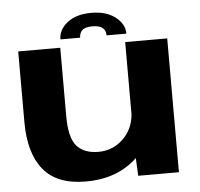

<svg xmlns="http://www.w3.org/2000/svg" viewBox="-52 -786 880 844"><g transform="rotate(-5 387.5 -364.0)"><path d="M524.5 0 520.5 -78.5Q434 5 293 5Q166 5 106.2 -68.5Q46.5 -142 46.5 -278V-590.5H232V-289Q232 -192.5 264.5 -156.2Q297 -120 359.5 -120Q426 -120 473 -168Q513 -209.5 518.5 -270.5V-590.5H704V0ZM381.5 -731.5Q447 -731.5 487 -700.5Q527 -669.5 527 -627H439.5Q439.5 -672 381.5 -672Q349 -672 336 -659.8Q323 -647.5 323 -627H236Q236 -669.5 275 -700.5Q314 -731.5 381.5 -731.5Z"/></g></svg>

Font: Anybody ExtraExpanded Regular
Style: Bold
Weight: 700
Width: 8
Designer: Tyler Finck
Foundry: Etcetera Type Company
Version: Version 1.010; ttfautohint (v1.8.3) -l 8 -r 50 -G 200 -x 14 